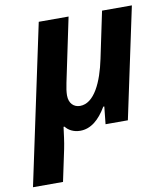

<svg xmlns="http://www.w3.org/2000/svg" viewBox="-120 -619 816 932"><g transform="rotate(-10 288.5 -153.0)"><path d="M-33 240H115L148 84C155 51 160 8 164 -23H169C182 -5 208 10 241 10C293 10 335 -25 371 -86H376L367 0H477L593 -546H446L398 -317C375 -206 331 -109 261 -109C230 -109 207 -131 207 -170C207 -186 210 -208 215 -231L281 -546H134Z"/></g></svg>

Font: Noto Sans
Style: Bold Italic
Weight: 700
Italic angle: -12°
Designer: Monotype Design Team
Foundry: Monotype Imaging Inc.
Version: Version 2.013